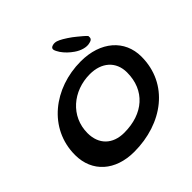

<svg xmlns="http://www.w3.org/2000/svg" viewBox="-211 -983 1222 1222"><g transform="rotate(-45 399.5 -372.5)"><path d="M608.5 -640C633.5 -645.5 637.5 -656 635 -676.5C625 -688 599 -709.5 580.5 -724.5C552.5 -748.5 508 -777 486.5 -787C462 -799.5 441.5 -799.5 424.5 -790.5C408 -779.5 417.5 -761.5 434.5 -734C452 -708.5 476 -685.5 503 -667C536.5 -643.5 578.5 -631 608.5 -640ZM320.5 52C575.5 52 781.5 -100 781.5 -344.5C781.5 -494.5 665 -596.5 486.5 -596.5C246 -596.5 39.5 -438.5 39.5 -200.5C39.5 -46.5 151.5 52 320.5 52ZM361.5 -79C258.5 -79 194 -141 194 -242.5C194 -393.5 318.5 -498 470.5 -498C574 -498 645.5 -438.5 645.5 -338C645.5 -177.5 533 -79 361.5 -79Z"/></g></svg>

Font: Gluten
Style: Italic
Weight: 400
Italic angle: -13°
Designer: Tyler Finck
Foundry: Etcetera Type Company
Version: Version 0.920